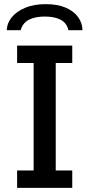

<svg xmlns="http://www.w3.org/2000/svg" viewBox="-20 -906 431 926"><path d="M62.5 0V-84H142.2V-602H62.5V-686H328.5V-602H248.8V-84H328.5V0ZM12.8 -760.5Q13.8 -795 37.2 -823.4Q60.8 -851.8 102.4 -868.9Q144 -886 200.5 -886Q258.5 -886 297.4 -868.9Q336.2 -851.8 356.8 -823.4Q377.2 -795 377.8 -760.5H310.2Q301.5 -796 271.9 -811.1Q242.2 -826.2 195.8 -826.2Q150 -826.2 120 -811.1Q90 -796 79.5 -760.5Z"/></svg>

Font: Chivo Medium
Style: Regular
Weight: 500
Designer: Hector Gatti
Foundry: Omnibus-Type
Version: Version 2.002